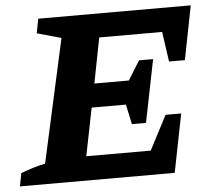

<svg xmlns="http://www.w3.org/2000/svg" viewBox="-77 -707 834 760"><g transform="rotate(-5 340.0 -327.5)"><path d="M-28 0 -18 -52Q6 -61 30 -68.5Q54 -76 79 -81L187 -571L91 -598L102 -655H708L666 -441H603L586 -560H336L301 -380H438L485 -456H541L491 -207H435L418 -286H282L244 -96H500L571 -232H633L587 0Z"/></g></svg>

Font: Piazzolla
Style: Bold Italic
Weight: 700
Italic angle: -11.3°
Designer: Juan Pablo del Peral
Foundry: Huerta Tipografica
Version: Version 1.330